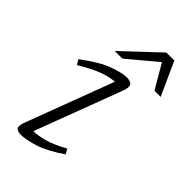

<svg xmlns="http://www.w3.org/2000/svg" viewBox="-228 -803 884 884"><g transform="rotate(45 214.0 -361.0)"><path d="M69.5 -45 229 -469Q197.5 -467.5 154.8 -452Q112 -436.5 51.5 -399.5L37 -423.5Q116.5 -483.5 170.8 -502.8Q225 -522 253 -522Q280.5 -522 288 -509.5Q295.5 -497 284.5 -467L124.5 -42.5Q155.5 -43 196.5 -54.5Q237.5 -66 292 -96.5L305 -72Q231 -21.5 178.5 -5.8Q126 10 97 10Q71.5 10 64.2 -1.2Q57 -12.5 69.5 -45ZM128.5 -568.5 301.5 -731.5H353.5L427.5 -568.5H387L318.5 -686L178 -568.5Z"/></g></svg>

Font: Newsreader Caption Light
Style: Italic
Weight: 300
Italic angle: -17°
Designer: Hugues Gentile
Foundry: Production Type
Version: Version 1.001